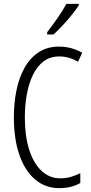

<svg xmlns="http://www.w3.org/2000/svg" viewBox="-20 -967 471 997"><path d="M289 -674Q240 -674 206 -648Q172 -622 150.5 -577Q129 -532 119 -475Q109 -418 109 -357Q109 -261 131.5 -190Q154 -119 195.5 -80Q237 -41 293 -41Q325 -41 351.5 -49.5Q378 -58 397 -68V-17Q376 -4 348 3Q320 10 288 10Q216 10 163 -34.5Q110 -79 81 -161.5Q52 -244 52 -358Q52 -432 65.5 -498Q79 -564 107.5 -615Q136 -666 180.5 -695.5Q225 -725 287 -725Q351 -725 407 -693L385 -646Q362 -660 337.5 -667Q313 -674 289 -674ZM389 -939Q374 -916 351 -887.5Q328 -859 303 -832.5Q278 -806 258 -788H225V-800Q256 -840 280 -875Q304 -910 325 -947H389Z"/></svg>

Font: Noto Sans Gurmukhi ExtraCondensed Light
Style: Regular
Weight: 300
Width: 2
Designer: Jelle Bosma - Monotype Design Team
Foundry: Monotype Imaging Inc.
Version: Version 2.004; ttfautohint (v1.8.4.7-5d5b)